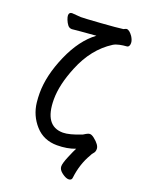

<svg xmlns="http://www.w3.org/2000/svg" viewBox="-162 -799 824 1054"><g transform="rotate(20 250.0 -272.5)"><path d="M372.1 169.9Q356.9 169.9 334 153.1Q311 136.2 311 116.2Q311 98.1 328.6 56.2Q346.2 14.2 355 -2Q308.1 16.1 249 16.1Q170.9 16.1 122.1 -38.3Q73.2 -92.8 64.9 -167Q62 -193.8 62 -221.2Q62 -324.2 114.5 -444.1Q167 -564 247.1 -623Q131.8 -613.8 107.9 -610.8Q92.8 -610.8 83.5 -622.8Q74.2 -634.8 68.1 -650.4Q62 -666 62 -675.8Q63 -693.8 80.1 -693.8L131.8 -689.9Q152.8 -689.9 246.3 -696.5Q339.8 -703.1 374 -708Q387.2 -714.8 391.1 -714.8Q407.2 -714.8 426.8 -687Q439.9 -666 439.9 -649.9Q439.9 -626 422.4 -625Q404.8 -624 383.3 -619.6Q361.8 -615.2 347.2 -606Q245.1 -541 191.9 -410.2Q147 -300.8 147 -215.8Q147 -60.1 255.9 -60.1Q293 -60.1 362.8 -87.9Q366.2 -89.8 377.7 -96.9Q389.2 -104 399.2 -104Q409.2 -104 423.8 -92.8Q461.9 -63 461.9 -39.1Q461.9 -22.9 453.4 -13.9Q444.8 -4.9 439.9 6.8Q401.9 70.8 392.1 152.8Q391.1 169.9 372.1 169.9Z"/></g></svg>

Font: LXGW WenKai Mono GB Screen
Style: Regular
Weight: 400
Monospace: yes
Designer: LXGW / Fontworks Inc.
Foundry: LXGW / Fontworks Inc.
Version: Version 1.510;January 18,2025